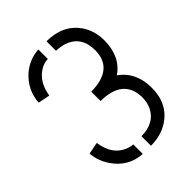

<svg xmlns="http://www.w3.org/2000/svg" viewBox="-199 -787 892 892"><g transform="rotate(-45 247.5 -340.5)"><path d="M264.6 2.9V-59.6Q351.6 -60.5 382.8 -125Q395.5 -152.3 395.5 -186.5Q392.6 -308.6 246.1 -309.6V-371.1Q394.5 -372.1 395.5 -494.1Q395.5 -585 318.4 -612.3Q293.9 -620.1 264.6 -621.1V-683.6Q371.1 -683.6 424.8 -608.4Q458 -560.5 458 -496.1Q457 -389.6 383.8 -340.8Q458 -288.1 458 -184.6Q458 -80.1 378.9 -28.3Q330.1 2.9 264.6 2.9ZM37.1 -172.9 95.7 -184.6Q109.4 -88.9 185.5 -64.5Q200.2 -59.6 210.9 -59.6V2.9Q121.1 -2.9 70.3 -79.1Q41 -123 37.1 -172.9ZM37.1 -507.8Q43 -586.9 102.5 -639.6Q150.4 -679.7 210.9 -683.6V-621.1Q178.7 -621.1 145.5 -594.7Q105.5 -560.5 95.7 -496.1Z"/></g></svg>

Font: Post No Bills Jaffna Medium
Style: Regular
Weight: 500
Designer: Kosala Senevirathne, Siva Puranthara, Lasantha Premarathna, Tharique Azeez
Foundry: Mooniak
Version: Version 1.220 ; ttfautohint (v1.6)